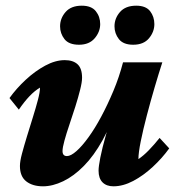

<svg xmlns="http://www.w3.org/2000/svg" viewBox="-20 -654 625 682"><path d="M210 -440.4Q239.3 -440.4 255.4 -425.8Q271.5 -411.1 271.5 -377.9Q271.5 -362.3 264.6 -335Q257.8 -307.6 247.6 -275.4Q237.3 -243.2 226.6 -211.4Q215.8 -179.7 209 -154.8Q202.1 -129.9 202.1 -117.2Q202.1 -108.4 206.1 -104Q210 -99.6 217.8 -99.6Q231.4 -99.6 251.5 -117.2Q271.5 -134.8 294.4 -166.5Q317.4 -198.2 339.8 -240.2Q362.3 -282.2 382.8 -331.1Q403.3 -379.9 417 -432.6H556.6Q543.9 -393.6 529.3 -343.8Q514.6 -293.9 501.5 -243.7Q488.3 -193.4 480 -152.3Q471.7 -111.3 471.7 -88.9Q489.3 -100.6 508.3 -120.1Q527.3 -139.6 546.9 -164.1L581.1 -127Q556.6 -92.8 522.9 -61.5Q489.3 -30.3 453.1 -11.2Q417 7.8 382.8 7.8Q358.4 7.8 344.2 -6.3Q330.1 -20.5 330.1 -47.9Q330.1 -62.5 336.4 -94.7Q342.8 -127 356.4 -175.3Q370.1 -223.6 391.6 -284.2H397.5Q375 -210.9 344.2 -155.8Q313.5 -100.6 277.8 -64.5Q242.2 -28.3 204.6 -10.3Q167 7.8 132.8 7.8Q95.7 7.8 73.2 -9.8Q50.8 -27.3 50.8 -64.5Q50.8 -81.1 58.1 -108.4Q65.4 -135.7 75.7 -169.4Q85.9 -203.1 96.7 -237.3Q107.4 -271.5 114.7 -299.3Q122.1 -327.1 122.1 -342.8Q102.5 -331.1 84.5 -312Q66.4 -293 46.9 -264.6L13.7 -305.7Q38.1 -339.8 71.3 -370.6Q104.5 -401.4 140.6 -420.9Q176.8 -440.4 210 -440.4ZM260.7 -495.1Q224.6 -495.1 209 -515.1Q193.4 -535.2 193.4 -560.5Q193.4 -588.9 212.9 -611.3Q232.4 -633.8 270.5 -633.8Q304.7 -633.8 320.3 -614.3Q335.9 -594.7 335.9 -568.4Q335.9 -541 316.4 -518.1Q296.9 -495.1 260.7 -495.1ZM453.1 -495.1Q418 -495.1 402.3 -515.1Q386.7 -535.2 386.7 -560.5Q386.7 -588.9 406.2 -611.3Q425.8 -633.8 463.9 -633.8Q498 -633.8 513.2 -614.3Q528.3 -594.7 528.3 -568.4Q528.3 -541 509.3 -518.1Q490.2 -495.1 453.1 -495.1Z"/></svg>

Font: Crimson Pro ExtraBold
Style: Italic
Weight: 800
Italic angle: -12°
Designer: Jacques Le Bailly
Foundry: Baron von Fonthausen
Version: Version 1.003